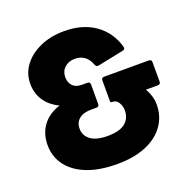

<svg xmlns="http://www.w3.org/2000/svg" viewBox="-133 -878 1013 1022"><g transform="rotate(-20 373.0 -367.0)"><path d="M362 14Q261 14 190.5 -14Q120 -42 83 -92Q46 -142 46 -207Q46 -271 79.5 -317Q113 -363 178 -384Q124 -410 97.5 -451.5Q71 -493 71 -545Q71 -604 105.5 -649.5Q140 -695 200 -721.5Q260 -748 336 -748Q440 -748 510 -698.5Q580 -649 605 -562Q610 -546 593 -543L447 -513Q434 -510 428 -523Q404 -590 339 -590Q303 -590 280.5 -569Q258 -548 258 -515Q258 -485 275.5 -466Q293 -447 327 -447H359Q374 -447 374 -432V-322Q374 -306 359 -306H329Q284 -306 260 -286Q236 -266 236 -232Q236 -192 268 -168Q300 -144 364 -144Q432 -144 464 -170Q496 -196 496 -242Q496 -264 484 -285Q472 -306 450 -306H445Q438 -306 438 -316V-432Q438 -447 454 -447H706Q722 -447 722 -432V-322Q722 -306 706 -306H639Q651 -286 658.5 -262Q666 -238 666 -213Q666 -146 629.5 -94.5Q593 -43 525 -14.5Q457 14 362 14Z"/></g></svg>

Font: LINE Seed Sans App ExtraBold
Style: Regular
Weight: 800
Designer: LINE VX Design & Dalton Maag Ltd & Sandoll Inc
Foundry: Dalton Maag Ltd
Version: Version 1.003